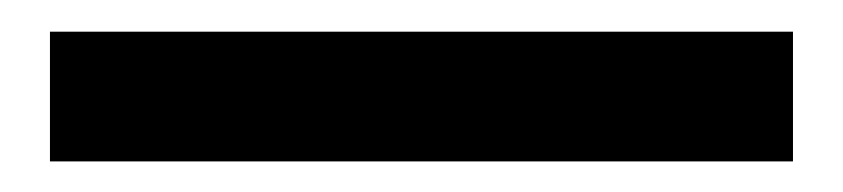

<svg xmlns="http://www.w3.org/2000/svg" viewBox="-20 37 540 123"><path d="M12 140.4V57.3H488V140.4Z"/></svg>

Font: Source Sans 3 VF
Style: Regular
Weight: 200
Designer: Paul D. Hunt
Foundry: Adobe
Version: Version 3.046;hotconv 1.0.118;makeotfexe 2.5.65603